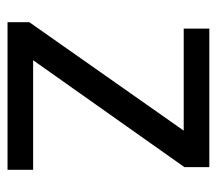

<svg xmlns="http://www.w3.org/2000/svg" viewBox="-53 -523 576 510"><g transform="rotate(90 235.0 -268.0)"><path d="M431 0H39V-58L327 -468H56V-536H424V-470L140 -68H431Z"/></g></svg>

Font: Noto Sans Bamum
Style: Regular
Weight: 400
Designer: Monotype Design Team
Foundry: Monotype Imaging Inc.
Version: Version 2.001